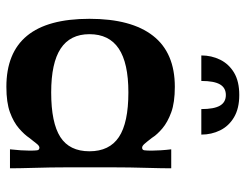

<svg xmlns="http://www.w3.org/2000/svg" viewBox="-102 -638 752 587"><g transform="rotate(90 273.5 -345.0)"><path d="M246 11Q142 11 90 -52Q38 -115 38 -243Q38 -371 90 -437.5Q142 -504 246 -504Q294 -504 324 -493Q354 -482 373 -466Q392 -450 402 -434Q415 -417 421 -410.5Q427 -404 432 -404Q439 -404 440 -411Q441 -418 441 -434Q441 -444 440 -460.5Q439 -477 437 -493H495Q495 -464 494 -431.5Q493 -399 492.5 -366Q492 -333 492 -302Q492 -271 492 -243Q492 -217 492 -186.5Q492 -156 492.5 -124Q493 -92 494 -60.5Q495 -29 495 0H437Q439 -17 440 -33Q441 -49 441 -60Q441 -76 440 -83Q439 -90 432 -90Q427 -90 421 -83Q415 -76 402 -59Q392 -44 373 -27.5Q354 -11 324 0Q294 11 246 11ZM263 -126Q356 -126 399.5 -154Q443 -182 443 -243Q443 -304 399.5 -333Q356 -362 263 -362Q173 -362 129 -332.5Q85 -303 85 -243Q85 -184 129 -155Q173 -126 263 -126ZM150 -585Q150 -616 163 -642.5Q176 -669 202.5 -685Q229 -701 271 -701Q312 -701 339 -685Q366 -669 379 -642.5Q392 -616 392 -585H314Q314 -624 303.5 -642Q293 -660 271 -660Q249 -660 238.5 -642Q228 -624 228 -585Z"/></g></svg>

Font: Ojuju ExtraLight
Style: Bold
Weight: 700
Version: Version 1.000